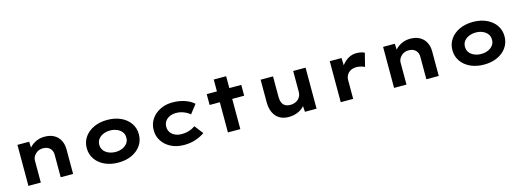

<svg xmlns="http://www.w3.org/2000/svg" viewBox="-4 -1536 6493 2399"><g transform="rotate(-15 3242.5 -336.5)"><path d="M159 0V-530.7H310.8L316.5 -396.7L275.7 -387.1Q289.2 -428.2 322.3 -463Q355.4 -497.9 403.9 -519.8Q452.4 -541.7 511.9 -541.7Q584.2 -541.7 634.2 -513.2Q684.2 -484.6 710.5 -434.3Q736.9 -384 736.9 -318V0H576.5V-289.1Q576.5 -326.1 561.3 -352.4Q546.1 -378.7 519.2 -392.6Q492.3 -406.6 455.2 -407.1Q424.1 -407.1 398.8 -396.2Q373.4 -385.3 356 -367.3Q338.5 -349.3 328.9 -328.5Q319.4 -307.7 319.4 -287.4V0H239.7Q203.3 0 183.1 0Q163 0 159 0Z M1322.6 10Q1223.9 10 1147.6 -25.3Q1071.3 -60.6 1028 -123.1Q984.7 -185.7 984.7 -265.9Q984.7 -347 1028 -409.1Q1071.3 -471.2 1147.6 -506.5Q1223.9 -541.7 1322.6 -541.7Q1421 -541.7 1497 -506.5Q1573 -471.2 1616 -409.1Q1659 -347 1659 -265.9Q1659 -185.7 1616 -123.1Q1573 -60.6 1497 -25.3Q1421 10 1322.6 10ZM1323.2 -127.6Q1371.2 -127.6 1411.3 -145.2Q1451.4 -162.7 1474.7 -194Q1498 -225.4 1496.6 -265.9Q1498 -307.4 1474.7 -338.5Q1451.4 -369.6 1411.3 -387.1Q1371.2 -404.7 1323.2 -404.7Q1273.7 -404.7 1233 -387.1Q1192.4 -369.6 1169.5 -338.3Q1146.7 -307 1147.1 -265.9Q1146.7 -225.4 1169.5 -194Q1192.4 -162.7 1233 -145.2Q1273.7 -127.6 1323.2 -127.6Z M2172.1 10Q2078.5 10 2006.1 -26Q1933.7 -62 1892.2 -124.6Q1850.7 -187.1 1850.7 -265.9Q1850.7 -345.6 1891.9 -407.7Q1933.1 -469.7 2004.1 -505.7Q2075 -541.7 2164.6 -541.7Q2249.8 -541.7 2321.9 -518Q2393.9 -494.2 2441.4 -450.2L2353 -336.8Q2332.8 -355.5 2304.4 -370.3Q2275.9 -385.1 2244.2 -394Q2212.5 -402.8 2178.4 -402.8Q2128.4 -402.8 2091.2 -385.3Q2053.9 -367.9 2033.6 -337.4Q2013.3 -307 2013.3 -266.4Q2013.3 -226.5 2033.9 -195.5Q2054.6 -164.4 2092.1 -147Q2129.6 -129.5 2177.7 -129.5Q2218.8 -129.5 2251.2 -137.1Q2283.6 -144.8 2309.2 -157.1Q2334.7 -169.4 2354 -183.7L2440.8 -71.7Q2389.9 -36 2322.7 -13Q2255.5 10 2172.1 10Z M2739.6 0V-684.3H2900V0ZM2607.5 -390.6V-530.7H3054.5V-390.6Z M3523.6 10.6Q3456.7 10.6 3407.4 -18.9Q3358.1 -48.3 3331.4 -104.9Q3304.7 -161.4 3304.7 -241.3V-530.7H3465.1V-270Q3465.1 -223.8 3477.6 -192.9Q3490.1 -162 3516.8 -146.2Q3543.6 -130.5 3585.6 -130.5Q3614.6 -130.5 3640 -139.4Q3665.4 -148.3 3684.5 -165.2Q3703.6 -182 3714.8 -205.6Q3725.9 -229.2 3725.9 -258.6V-530.7H3886.3V0H3735.7L3728.8 -108.9L3758.3 -120.9Q3745.8 -87.3 3713.9 -57.3Q3682 -27.3 3633.5 -8.4Q3585 10.6 3523.6 10.6Z M4199 0V-530.7H4351.2L4358.1 -341.3L4315 -353.4Q4330.1 -406 4364.5 -448.6Q4398.9 -491.3 4445.2 -516.5Q4491.6 -541.7 4543.2 -541.7Q4573.8 -541.7 4601.6 -536Q4629.3 -530.3 4649.8 -519.3L4606.1 -346.4Q4588.3 -357.6 4558.3 -365Q4528.2 -372.5 4498.9 -372.5Q4466.1 -372.5 4439.8 -362.3Q4413.6 -352.2 4395.7 -334Q4377.9 -315.8 4368.9 -293.3Q4359.8 -270.7 4359.8 -246.9V0Z M4889 0V-530.7H5040.8L5046.5 -396.7L5005.7 -387.1Q5019.2 -428.2 5052.3 -463Q5085.4 -497.9 5133.9 -519.8Q5182.4 -541.7 5241.9 -541.7Q5314.2 -541.7 5364.2 -513.2Q5414.2 -484.6 5440.5 -434.3Q5466.9 -384 5466.9 -318V0H5306.5V-289.1Q5306.5 -326.1 5291.3 -352.4Q5276.1 -378.7 5249.2 -392.6Q5222.3 -406.6 5185.2 -407.1Q5154.1 -407.1 5128.8 -396.2Q5103.4 -385.3 5086 -367.3Q5068.5 -349.3 5058.9 -328.5Q5049.4 -307.7 5049.4 -287.4V0H4969.7Q4933.3 0 4913.1 0Q4893 0 4889 0Z M6052.6 10Q5953.9 10 5877.6 -25.3Q5801.3 -60.6 5758 -123.1Q5714.7 -185.7 5714.7 -265.9Q5714.7 -347 5758 -409.1Q5801.3 -471.2 5877.6 -506.5Q5953.9 -541.7 6052.6 -541.7Q6151 -541.7 6227 -506.5Q6303 -471.2 6346 -409.1Q6389 -347 6389 -265.9Q6389 -185.7 6346 -123.1Q6303 -60.6 6227 -25.3Q6151 10 6052.6 10ZM6053.2 -127.6Q6101.2 -127.6 6141.3 -145.2Q6181.4 -162.7 6204.7 -194Q6228 -225.4 6226.6 -265.9Q6228 -307.4 6204.7 -338.5Q6181.4 -369.6 6141.3 -387.1Q6101.2 -404.7 6053.2 -404.7Q6003.7 -404.7 5963 -387.1Q5922.4 -369.6 5899.5 -338.3Q5876.7 -307 5877.1 -265.9Q5876.7 -225.4 5899.5 -194Q5922.4 -162.7 5963 -145.2Q6003.7 -127.6 6053.2 -127.6Z"/></g></svg>

Font: Lexend Mega
Style: Regular
Weight: 400
Designer: Bonnie Shaver-Troup, Thomas Jockin
Foundry: Lexend
Version: Version 1.007